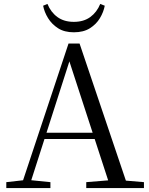

<svg xmlns="http://www.w3.org/2000/svg" viewBox="-20 -955 758 975"><path d="M199 -926 221 -935Q238 -893 271.5 -868.5Q305 -844 355 -844Q405 -844 438.5 -868.5Q472 -893 489 -935L512 -926Q506 -894 487.5 -863Q469 -832 436.5 -811.5Q404 -791 355 -791Q307 -791 275 -811.5Q243 -832 224 -863Q205 -894 199 -926ZM12 0V-30L110 -41H127L236 -30V0ZM84 0 328 -734H384L632 0H542L322 -675H342L338 -661L126 0ZM192 -249 196 -281H500L504 -249ZM418 0V-30L552 -41H581L711 -30V0Z"/></svg>

Font: Noto Serif JP
Style: Regular
Weight: 400
Designer: Ryoko NISHIZUKA  (kana & ideographs); Frank Grießhammer (Latin, Greek & Cyrillic); Wenlong ZHANG  (bopomofo); Sandoll Co
Foundry: Adobe
Version: Version 2.003-H1;hotconv 1.1.1;makeotfexe 2.6.0